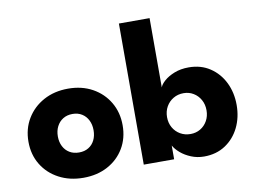

<svg xmlns="http://www.w3.org/2000/svg" viewBox="-76 -799 1226 922"><g transform="rotate(-10 537.0 -338.0)"><path d="M260.7 12Q193.6 12 141.4 -15.8Q89.1 -43.5 59.4 -92.3Q29.7 -141.1 29.7 -204Q29.7 -266.9 59.4 -316.2Q89.1 -365.6 141.4 -394.1Q193.6 -422.5 260.7 -422.5Q327.9 -422.5 379.3 -394.1Q430.7 -365.6 459.8 -316.2Q488.9 -266.9 488.9 -204Q488.9 -141.1 459.8 -92.3Q430.7 -43.5 379.3 -15.8Q327.9 12 260.7 12ZM260.7 -111.4Q287.4 -111.4 306.7 -123.2Q326.1 -134.9 336.7 -156.1Q347.3 -177.4 347.3 -204.7Q347.3 -232.1 336.7 -253.4Q326.1 -274.8 306.7 -286.9Q287.4 -299.1 260.7 -299.1Q234.1 -299.1 214.5 -286.9Q194.9 -274.8 184 -253.4Q173.1 -232.1 173.1 -204.7Q173.1 -177.4 184 -156.1Q194.9 -134.9 214.5 -123.2Q234.1 -111.4 260.7 -111.4Z M556 0V-688H705.6V-350.1Q710.1 -364.2 729 -381Q747.9 -397.9 778.7 -410.2Q809.6 -422.5 848.9 -422.5Q908.5 -422.5 952.6 -393.1Q996.7 -363.8 1020.9 -314.6Q1045 -265.4 1045 -205Q1045 -144.6 1020.9 -95.4Q996.7 -46.2 952.6 -17.1Q908.5 12 848.9 12Q815.5 12 786.1 0Q756.7 -12 735.4 -30.2Q714.1 -48.5 704.1 -67.1V0ZM898.1 -205Q898.1 -233.7 885.4 -256.3Q872.8 -278.9 851.3 -291.8Q829.9 -304.8 803.3 -304.8Q775.4 -304.8 753.4 -291.7Q731.3 -278.6 718.4 -256Q705.6 -233.4 705.6 -205Q705.6 -176.6 718.4 -154Q731.3 -131.4 753.4 -118.6Q775.4 -105.7 803.3 -105.7Q829.9 -105.7 851.3 -118.4Q872.8 -131.1 885.4 -153.7Q898.1 -176.3 898.1 -205Z"/></g></svg>

Font: League Spartan Extralight
Style: Regular
Weight: 200
Foundry: The League of Moveable Type
Version: Version 2.300; ttfautohint (v1.8.3)